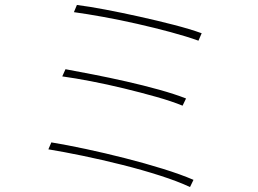

<svg xmlns="http://www.w3.org/2000/svg" viewBox="-20 -751 1040 774"><path d="M290 -731Q338 -725 404 -712.5Q470 -700 542 -684Q614 -668 680 -651Q746 -634 793 -617L780 -587Q733 -604 668 -621.5Q603 -639 532.5 -655Q462 -671 395.5 -683Q329 -695 278 -702ZM244 -472Q293 -463 357 -450.5Q421 -438 489.5 -422.5Q558 -407 621 -389.5Q684 -372 730 -354L716 -325Q672 -343 610 -360.5Q548 -378 480 -394.5Q412 -411 347 -423.5Q282 -436 231 -443ZM187 -177Q248 -167 325.5 -150.5Q403 -134 483.5 -113.5Q564 -93 636.5 -70.5Q709 -48 760 -26L746 3Q697 -20 625.5 -43Q554 -66 472.5 -86.5Q391 -107 313.5 -123Q236 -139 175 -149Z"/></svg>

Font: Source Han Sans SC ExtraLight
Style: Regular
Weight: 250
Designer: Ryoko NISHIZUKA 西塚涼子 (kana, bopomofo & ideographs); Paul D. Hunt (Latin, Greek & Cyrillic); Sandoll Communications 산돌커뮤니
Foundry: Adobe
Version: Version 2.004;hotconv 1.0.118;makeotfexe 2.5.65603